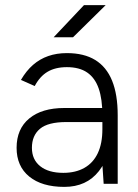

<svg xmlns="http://www.w3.org/2000/svg" viewBox="-20 -720 541 752"><path d="M386 0 381 -75V-268Q381 -332 366.5 -373.5Q352 -415 321.5 -436Q291 -457 242 -457Q197 -457 166.5 -439Q136 -421 116 -383L62 -407Q83 -443 109.5 -466Q136 -489 169 -500.5Q202 -512 242 -512Q309 -512 353 -485Q397 -458 419 -404Q441 -350 441 -268V0ZM232 12Q144 12 94.5 -28.5Q45 -69 45 -141Q45 -215 94.5 -256Q144 -297 232 -297H382V-242H240Q168 -242 136.5 -215.5Q105 -189 105 -141Q105 -95 137.5 -69Q170 -43 228 -43Q276 -43 310.5 -62.5Q345 -82 363 -120Q381 -158 381 -214H416Q416 -112 367.5 -50Q319 12 232 12ZM190 -574 309 -700H394L266 -574Z"/></svg>

Font: Figtree Light Light
Style: Regular
Weight: 300
Version: Version 2.001;gftools[0.9.30]